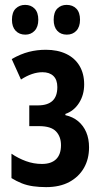

<svg xmlns="http://www.w3.org/2000/svg" viewBox="-20 -757 419 787"><path d="M168 -553Q216 -553 251.5 -536Q287 -519 306 -487Q325 -455 325 -411Q325 -368 304 -335Q283 -302 248 -290V-285Q279 -278 300.5 -260Q322 -242 333.5 -215Q345 -188 345 -153Q345 -105 324 -68.5Q303 -32 264 -11Q225 10 169 10Q141 10 116 6.5Q91 3 69.5 -5.5Q48 -14 27 -27V-127Q55 -108 86.5 -96.5Q118 -85 152 -85Q190 -85 210 -104.5Q230 -124 230 -162Q230 -197 209.5 -218.5Q189 -240 140 -240H100V-325H135Q175 -325 195 -343.5Q215 -362 215 -400Q215 -430 199 -445.5Q183 -461 154 -461Q133 -461 111 -453.5Q89 -446 66 -431L28 -515Q65 -536 98.5 -544.5Q132 -553 168 -553ZM29 -676Q29 -707 44.5 -722Q60 -737 83 -737Q107 -737 122 -721.5Q137 -706 137 -676Q137 -647 122 -631Q107 -615 84 -615Q59 -615 44 -631Q29 -647 29 -676ZM200 -676Q200 -707 215 -722Q230 -737 253 -737Q278 -737 293 -721.5Q308 -706 308 -676Q308 -647 293 -631Q278 -615 254 -615Q229 -615 214.5 -631Q200 -647 200 -676Z"/></svg>

Font: Noto Sans Display ExtraCondensed SemiBold
Style: Regular
Weight: 600
Width: 2
Designer: Monotype Design Team
Foundry: Monotype Imaging Inc.
Version: Version 2.003